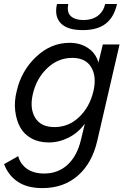

<svg xmlns="http://www.w3.org/2000/svg" viewBox="-40 -710 643 959"><path d="M373.5 -559.6Q296.4 -559.6 263.4 -594Q230.5 -628.4 244.6 -689.9H301.3Q292.5 -648.9 313.7 -629.4Q335 -609.9 377 -609.9Q420.4 -609.9 448.5 -631.1Q476.6 -652.3 485.4 -689.9H544.4Q529.3 -623 487.5 -591.3Q445.8 -559.6 373.5 -559.6ZM172.4 229.5Q95.2 229.5 48.1 197.3Q1 165 -19.5 109.9L50.8 69.8Q61 108.9 94.2 132.8Q127.4 156.7 181.2 156.7Q250 156.7 297.9 112.5Q345.7 68.4 364.7 -13.2L383.8 -92.3Q350.6 -46.9 302.7 -22.7Q254.9 1.5 203.6 1.5Q153.8 1.5 116.7 -19Q79.6 -39.6 60.5 -74.7Q41.5 -109.9 35.9 -156.5Q30.3 -203.1 43.5 -255.4Q66.4 -356 140.1 -426Q213.9 -496.1 308.1 -496.1Q361.3 -496.1 400.1 -469.7Q439 -443.4 451.7 -397.5L473.6 -487.8H557.1L445.8 -6.8Q419.9 105.5 348.6 167.5Q277.3 229.5 172.4 229.5ZM231.9 -75.2Q303.2 -75.2 356 -126Q408.7 -176.8 426.8 -255.4Q443.4 -327.1 415.8 -374Q388.2 -420.9 320.8 -420.9Q249.5 -420.9 195.6 -369.1Q141.6 -317.4 124 -240.2Q107.4 -168.5 135.7 -121.8Q164.1 -75.2 231.9 -75.2Z"/></svg>

Font: HK Grotesk Medium Legacy Italic
Style: Regular
Weight: 500
Italic angle: -13°
Designer: Alfredo Marco Pradil
Foundry: Hanken Design Co.
Version: Version 2.022;PS 002.022;hotconv 1.0.88;makeotf.lib2.5.64775